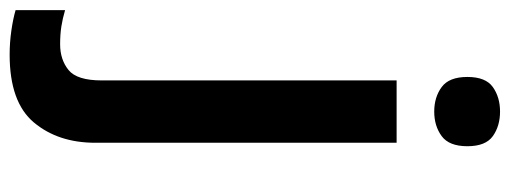

<svg xmlns="http://www.w3.org/2000/svg" viewBox="-402 -450 1031 388"><g transform="rotate(90 113.0 -255.5)"><path d="M74 -685Q74 -722 94.5 -736.5Q115 -751 144 -751Q173 -751 193.5 -736.5Q214 -722 214 -685Q214 -648 193.5 -633Q173 -618 144 -618Q115 -618 94.5 -633Q74 -648 74 -685ZM29 240Q4 240 -20 236.5Q-44 233 -61 228V128Q-44 133 -28 135.5Q-12 138 8 138Q39 138 60 121Q81 104 81 54V-542H207V67Q207 142 166 191Q125 240 29 240Z"/></g></svg>

Font: Noto Sans Ethiopic SemiBold
Style: Regular
Weight: 600
Designer: Monotype Design Team
Foundry: Monotype Imaging Inc.
Version: Version 2.102; ttfautohint (v1.8.4.7-5d5b)